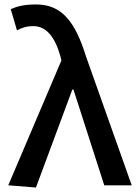

<svg xmlns="http://www.w3.org/2000/svg" viewBox="-20 -830 617 860"><path d="M141 10 304 -429H309L447 0H570L366 -575C317 -733 257 -810 142 -810C88 -810 58 -802 28 -789L56 -694C77 -705 97 -713 129 -713C186 -713 225 -667 250 -580L255 -559L17 0Z"/></svg>

Font: Noto Sans JP Medium
Style: Regular
Weight: 500
Designer: Ryoko NISHIZUKA 西塚涼子 (kana, bopomofo & ideographs); Paul D. Hunt (Latin, Greek & Cyrillic); Sandoll Communications 산돌커뮤니
Foundry: Adobe
Version: Version 2.004;hotconv 1.0.118;makeotfexe 2.5.65603